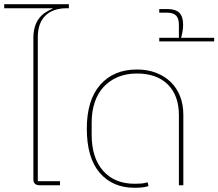

<svg xmlns="http://www.w3.org/2000/svg" viewBox="-21 -877 1034 909"><path d="M166 0Q137 0 137 -29V-696Q137 -727 144 -750Q151 -773 163.5 -789.5Q176 -806 192.5 -817Q209 -828 228 -836V-838H-1V-857H305V-838H295Q230 -838 194 -803Q158 -768 158 -701V-19H263V0Z M616 12Q512 12 451 -59Q390 -130 390 -268Q390 -403 453.5 -475.5Q517 -548 628 -548Q677 -548 717.5 -532.5Q758 -517 787 -489Q816 -461 831.5 -421.5Q847 -382 847 -334V0H826V-331Q826 -425 773.5 -477Q721 -529 627 -529Q577 -529 537.5 -512.5Q498 -496 470 -466Q442 -436 427.5 -393Q413 -350 413 -296V-240Q413 -129 467.5 -68Q522 -7 616 -7Q632 -7 646.5 -8Q661 -9 678 -14L682 4Q667 9 650 10.5Q633 12 616 12Z M733 -698H826V-759Q826 -790 812.5 -803.5Q799 -817 769 -817H733V-834H773Q811 -834 828.5 -816Q846 -798 846 -760Q846 -743 843 -726.5Q840 -710 837 -700V-698H993V-681H733Z"/></svg>

Font: IBM Plex Sans Thai Thin
Style: Regular
Weight: 100
Designer: Mike Abbink, Paul van der Laan, Pieter van Rosmalen, Ben Mitchell, Mark Frömberg
Foundry: Bold Monday
Version: Version 1.1